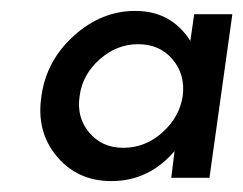

<svg xmlns="http://www.w3.org/2000/svg" viewBox="-20 -776 446 352"><path d="M406 -750 364 -450H294L300 -499Q253 -444 184 -444Q122 -444 84 -489.5Q46 -535 56 -600Q65 -665 115.5 -710.5Q166 -756 228 -756Q294 -756 329 -701L336 -750ZM206 -505Q246 -505 277.5 -533Q309 -561 315 -600Q320 -639 296.5 -667Q273 -695 233 -695Q194 -695 162.5 -667Q131 -639 126 -600Q120 -561 143.5 -533Q167 -505 206 -505Z"/></svg>

Font: Oakes Grotesk Bold
Style: Italic
Weight: 700
Italic angle: -8°
Designer: Samuel Oakes
Foundry: Samuel Oakes
Version: Version 1.000;PS 001.000;hotconv 1.0.88;makeotf.lib2.5.64775